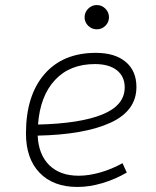

<svg xmlns="http://www.w3.org/2000/svg" viewBox="-20 -739 626 769"><path d="M294.9 -35.2Q335.4 -35.2 381.6 -48.3Q427.7 -61.5 470.7 -85.4L487.8 -47.9Q441.9 -21 390.1 -5.6Q338.4 9.8 290.5 9.8Q193.4 9.8 138.7 -46.9Q84 -103.5 84 -204.6Q84 -356.4 158 -441.9Q231.9 -527.3 363.8 -527.3Q440.4 -527.3 483.4 -491.2Q526.4 -455.1 526.4 -390.6Q526.4 -294.9 422.1 -247.3Q317.9 -199.7 130.9 -195.8Q134.3 -120.1 177.2 -77.6Q220.2 -35.2 294.9 -35.2ZM132.3 -240.2Q300.3 -244.1 389.9 -280.5Q479.5 -316.9 479.5 -389.2Q479.5 -432.6 448.2 -457.5Q417 -482.4 359.9 -482.4Q259.8 -482.4 200.2 -418.5Q140.6 -354.5 132.3 -240.2ZM367.7 -621.6Q347.7 -621.6 333.3 -635.7Q318.8 -649.9 318.8 -669.9Q318.8 -689.9 333.3 -704.3Q347.7 -718.8 367.7 -718.8Q387.7 -718.8 402.1 -704.3Q416.5 -689.9 416.5 -669.9Q416.5 -649.9 402.1 -635.7Q387.7 -621.6 367.7 -621.6Z"/></svg>

Font: Cascadia Mono ExtraLight
Style: Italic
Weight: 200
Italic angle: -10°
Monospace: yes
Designer: Aaron Bell
Foundry: Saja Typeworks
Version: Version 2404.023; ttfautohint (v1.8.4)